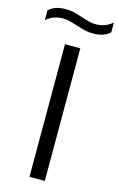

<svg xmlns="http://www.w3.org/2000/svg" viewBox="-180 -980 639 1035"><g transform="rotate(15 139.5 -462.0)"><path d="M97 0V-740H182.5V0ZM132 -854.5Q105.5 -863 88.5 -867.2Q71.5 -871.5 53.5 -871.5Q24 -871.5 1.8 -863.5Q-20.5 -855.5 -41.5 -837.5V-892Q-24 -908.5 -0.8 -916.2Q22.5 -924 55 -924Q78 -924 98.5 -919Q119 -914 148 -904.5Q173 -896 190.8 -891.5Q208.5 -887 226.5 -887Q256 -887 278.2 -895.2Q300.5 -903.5 321.5 -921.5V-866.5Q304 -850.5 280.8 -842.8Q257.5 -835 225 -835Q202 -835 181.5 -840Q161 -845 132 -854.5Z"/></g></svg>

Font: Encode Sans Expanded
Style: Regular
Weight: 400
Width: 7
Designer: Multiple Designers
Foundry: Impallari Type
Version: Version 2.000